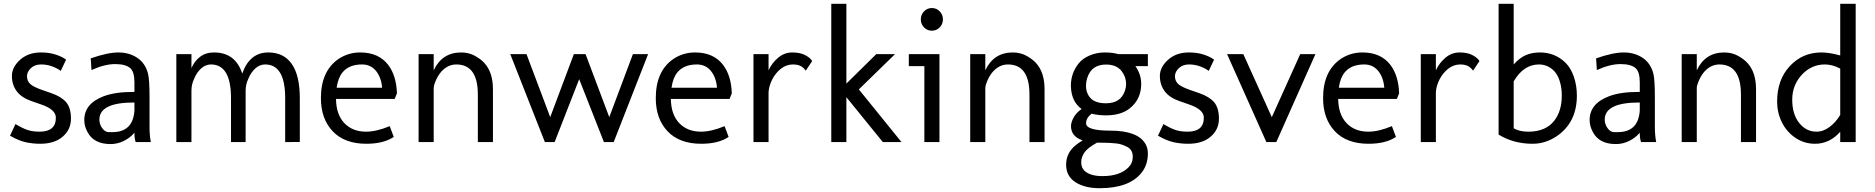

<svg xmlns="http://www.w3.org/2000/svg" viewBox="-20 -740 9765 1000"><path d="M186.5 -54.2Q271 -54.2 271 -127Q271 -170.9 190.4 -197.3L142.6 -213.9Q91.3 -231.9 66.7 -265.4Q42 -298.8 42 -344.5Q42 -390.1 84.5 -428.5Q127 -466.8 193.4 -466.8Q237.3 -466.8 271.5 -455.3Q305.7 -443.8 324.2 -429.2L296.4 -370.6Q281.2 -382.8 253.4 -393.6Q225.6 -404.3 193.6 -404.3Q161.6 -404.3 141.1 -385.3Q120.6 -366.2 120.6 -342.8Q120.6 -319.3 136.2 -303.7Q151.9 -288.1 199.2 -271.5L247.1 -254.9Q299.3 -236.8 324.7 -207.5Q349.6 -177.7 349.6 -121.6Q349.6 -65.4 306.6 -28.3Q263.7 8.8 189.5 8.8Q149.9 8.8 113.5 0.7Q77.1 -7.3 32.2 -33.2L60.5 -93.8Q98.1 -71.3 124.5 -62.7Q150.9 -54.2 186.5 -54.2Z M677.2 -206.1Q497.6 -206.1 497.6 -116.7Q497.6 -92.8 512.5 -72.3Q527.3 -51.8 546.4 -51.8H565.4Q672.9 -51.8 680.2 -164.6V-206.1ZM452.6 -436Q540.5 -466.8 596.7 -466.8Q652.8 -466.8 694.8 -439Q736.8 -411.1 751 -356.4Q758.8 -325.7 758.8 -231V-78.1Q758.8 -35.2 765.6 0H686.5Q680.2 -20 680.2 -45.4V-48.8Q668 -34.2 653.3 -23.4Q607.4 10.3 555.7 10.3Q468.8 10.3 436 -51.8Q418.9 -82.5 418.9 -114.7Q418.9 -200.2 519 -238.3Q579.1 -261.2 671.4 -261.2H680.2V-310.5Q680.2 -364.3 659.7 -383.8Q635.7 -406.2 580.1 -406.2Q524.4 -406.2 456.5 -375Z M1183.1 -229Q1183.1 -404.3 1078.6 -404.3Q1050.3 -404.3 1027.3 -383.3Q1004.4 -362.3 992.2 -332Q977.1 -301.3 977.1 -268.1V0H898.4V-458H977.1V-385.3Q992.2 -420.9 1021.7 -443.8Q1051.3 -466.8 1095.2 -466.8Q1205.6 -466.8 1241.7 -356.9Q1280.3 -466.8 1377.4 -466.8Q1458 -466.8 1499.8 -406.7Q1541.5 -346.7 1541.5 -229V-0.5L1465.3 0V-229Q1465.3 -404.3 1360.8 -404.3Q1332.5 -404.3 1309.6 -383.3Q1286.6 -362.3 1274.4 -332Q1259.3 -301.3 1259.3 -268.1V0H1183.1Z M1865.7 -404.3Q1797.9 -404.3 1764.2 -363.3Q1740.7 -335 1733.4 -283.2H1970.2Q1965.8 -336.4 1938.5 -370.6Q1910.6 -404.3 1865.7 -404.3ZM2030.8 -26.9Q1978 8.8 1888.2 8.8Q1774.4 8.8 1712.9 -56.2Q1651.4 -121.1 1651.4 -229Q1651.4 -369.6 1742.7 -432.6Q1793.5 -466.8 1856 -466.8Q1952.6 -466.8 2002.4 -401.4Q2044.4 -345.2 2047.4 -253.9L2035.6 -224.6H1730Q1731 -143.6 1773.4 -98.9Q1815.9 -54.2 1886.7 -54.2Q1940.4 -54.2 2009.8 -83Z M2468.8 -247.6Q2468.8 -404.3 2356.4 -404.3Q2327.6 -404.3 2303.7 -388.7Q2267.1 -365.2 2246.1 -311.5Q2238.8 -293 2238.8 -282.2V0H2160.2V-458H2238.8V-374Q2282.7 -466.8 2381.8 -466.8Q2421.9 -466.8 2453.9 -449Q2485.8 -431.2 2503.9 -410.6Q2547.4 -362.3 2547.4 -274.9V0H2468.8Z M3276.4 -458H3355.5L3176.3 0H3125.5L2996.6 -327.6L2868.7 0H2817.9L2637.7 -458H2722.2L2845.7 -129.9L2968.8 -458H3029.8L3153.3 -129.9Z M3609.9 -404.3Q3542 -404.3 3508.3 -363.3Q3484.9 -335 3477.5 -283.2H3714.4Q3710 -336.4 3682.6 -370.6Q3654.8 -404.3 3609.9 -404.3ZM3774.9 -26.9Q3722.2 8.8 3632.3 8.8Q3518.6 8.8 3457 -56.2Q3395.5 -121.1 3395.5 -229Q3395.5 -369.6 3486.8 -432.6Q3537.6 -466.8 3600.1 -466.8Q3696.8 -466.8 3746.6 -401.4Q3788.6 -345.2 3791.5 -253.9L3779.8 -224.6H3474.1Q3475.1 -143.6 3517.6 -98.9Q3560.1 -54.2 3630.9 -54.2Q3684.6 -54.2 3753.9 -83Z M3904.3 0V-458H3982.9V-374Q4000.5 -412.1 4033 -439.5Q4065.4 -466.8 4106.7 -466.8Q4147.9 -466.8 4174.6 -452.4Q4201.2 -438 4210 -421.9L4176.8 -372.1Q4169.9 -380.9 4163.6 -386.7Q4145.5 -404.3 4110.4 -404.3Q4075.2 -404.3 4046.9 -381.8Q4018.6 -358.9 4002 -326.2Q3985.4 -293.5 3982.9 -260.7V0Z M4388.2 0H4309.6V-720.2H4388.2V-304.7L4543.9 -458H4641.6L4453.1 -274.4L4675.3 0H4578.1L4388.2 -233.9Z M4873 -458V0H4794.4V-395.5H4713.4V-458ZM4792.7 -597.4Q4775.9 -614.7 4775.9 -639.2Q4775.9 -663.6 4792.7 -680.9Q4809.6 -698.2 4833.5 -698.2Q4857.4 -698.2 4874.3 -680.9Q4891.1 -663.6 4891.1 -639.2Q4891.1 -614.7 4874.3 -597.4Q4857.4 -580.1 4833.5 -580.1Q4809.6 -580.1 4792.7 -597.4Z M5341.8 -247.6Q5341.8 -404.3 5229.5 -404.3Q5200.7 -404.3 5176.8 -388.7Q5140.1 -365.2 5119.1 -311.5Q5111.8 -293 5111.8 -282.2V0H5033.2V-458H5111.8V-374Q5155.8 -466.8 5254.9 -466.8Q5294.9 -466.8 5326.9 -449Q5358.9 -431.2 5377 -410.6Q5420.4 -362.3 5420.4 -274.9V0H5341.8Z M5740.7 -403.8Q5663.6 -403.8 5642.1 -332Q5636.2 -313.5 5636.2 -293.9Q5636.2 -253.4 5661.1 -227.8Q5686 -202.1 5740.7 -202.1Q5817.9 -202.1 5839.4 -268.6Q5845.2 -285.6 5845.2 -302.7Q5845.2 -338.4 5822.3 -369.1Q5795.4 -403.8 5740.7 -403.8ZM5893.6 -395.5Q5923.8 -352.5 5923.8 -303.2Q5923.8 -223.1 5864.3 -175.8Q5818.8 -139.2 5740.7 -139.2Q5698.7 -139.2 5665.5 -147.9Q5636.7 -126 5636.7 -98.1Q5636.7 -59.6 5762.2 -59.6Q5906.7 -59.6 5946.3 10.3Q5958.5 31.7 5958.5 59.1Q5958.5 119.1 5924.8 160.6Q5860.4 240.2 5707.5 240.2Q5629.9 240.2 5581.3 209Q5532.7 177.7 5532.7 117.7Q5532.7 56.6 5582.5 16.1Q5597.2 4.4 5618.7 -8.8Q5558.1 -29.3 5558.1 -83Q5558.1 -103 5571.8 -127.9Q5585.4 -152.8 5613.3 -172.4Q5559.1 -211.4 5557.6 -292V-294.9Q5557.6 -357.9 5597.2 -408.7Q5617.7 -435.1 5654.8 -450.9Q5691.9 -466.8 5733.6 -466.8Q5775.4 -466.8 5805.2 -458H5958.5V-395.5ZM5693.8 2.9Q5646.5 29.3 5630.4 51.3Q5611.3 76.7 5611.3 105Q5611.3 133.3 5628.4 149.4Q5657.7 177.2 5722.2 177.2Q5811 177.2 5856 133.3Q5879.9 109.9 5879.9 76.2Q5879.9 41.5 5852.5 25.9Q5823.2 10.3 5795.9 7.3Q5758.8 3.4 5731.7 3.4Q5704.6 3.4 5693.8 2.9Z M6165.5 -54.2Q6250 -54.2 6250 -127Q6250 -170.9 6169.4 -197.3L6121.6 -213.9Q6070.3 -231.9 6045.7 -265.4Q6021 -298.8 6021 -344.5Q6021 -390.1 6063.5 -428.5Q6106 -466.8 6172.4 -466.8Q6216.3 -466.8 6250.5 -455.3Q6284.7 -443.8 6303.2 -429.2L6275.4 -370.6Q6260.3 -382.8 6232.4 -393.6Q6204.6 -404.3 6172.6 -404.3Q6140.6 -404.3 6120.1 -385.3Q6099.6 -366.2 6099.6 -342.8Q6099.6 -319.3 6115.2 -303.7Q6130.9 -288.1 6178.2 -271.5L6226.1 -254.9Q6278.3 -236.8 6303.7 -207.5Q6328.6 -177.7 6328.6 -121.6Q6328.6 -65.4 6285.6 -28.3Q6242.7 8.8 6168.5 8.8Q6128.9 8.8 6092.5 0.7Q6056.2 -7.3 6011.2 -33.2L6039.6 -93.8Q6077.1 -71.3 6103.5 -62.7Q6129.9 -54.2 6165.5 -54.2Z M6752 -458H6831.1L6627.4 0H6575.7L6371.1 -458H6455.6L6604 -129.9Z M7085.4 -404.3Q7017.6 -404.3 6983.9 -363.3Q6960.4 -335 6953.1 -283.2H7189.9Q7185.5 -336.4 7158.2 -370.6Q7130.4 -404.3 7085.4 -404.3ZM7250.5 -26.9Q7197.8 8.8 7107.9 8.8Q6994.1 8.8 6932.6 -56.2Q6871.1 -121.1 6871.1 -229Q6871.1 -369.6 6962.4 -432.6Q7013.2 -466.8 7075.7 -466.8Q7172.4 -466.8 7222.2 -401.4Q7264.2 -345.2 7267.1 -253.9L7255.4 -224.6H6949.7Q6950.7 -143.6 6993.2 -98.9Q7035.6 -54.2 7106.4 -54.2Q7160.2 -54.2 7229.5 -83Z M7379.9 0V-458H7458.5V-374Q7476.1 -412.1 7508.5 -439.5Q7541 -466.8 7582.3 -466.8Q7623.5 -466.8 7650.1 -452.4Q7676.8 -438 7685.5 -421.9L7652.3 -372.1Q7645.5 -380.9 7639.2 -386.7Q7621.1 -404.3 7585.9 -404.3Q7550.8 -404.3 7522.5 -381.8Q7494.1 -358.9 7477.5 -326.2Q7460.9 -293.5 7458.5 -260.7V0Z M7995.1 -404.3Q7915.5 -404.3 7863.8 -316.4V-72.3Q7892.1 -54.2 7939.5 -54.2Q8067.4 -54.2 8104 -167.5Q8114.3 -200.7 8114.3 -242.4Q8114.3 -284.2 8103.5 -317.4Q8085.9 -375 8037.6 -396Q8017.6 -404.3 7995.1 -404.3ZM8000 -466.8Q8079.1 -466.8 8133.8 -413.1Q8161.1 -386.2 8177 -340.6Q8192.9 -294.9 8192.9 -242.2Q8192.9 -103 8088.9 -31.2Q8029.8 8.8 7961.9 8.8Q7862.8 8.8 7785.2 -39.1V-720.2H7863.8V-404.3Q7895.5 -439.9 7928.2 -453.4Q7960.9 -466.8 8000 -466.8Z M8517.6 -206.1Q8337.9 -206.1 8337.9 -116.7Q8337.9 -92.8 8352.8 -72.3Q8367.7 -51.8 8386.7 -51.8H8405.8Q8513.2 -51.8 8520.5 -164.6V-206.1ZM8293 -436Q8380.9 -466.8 8437 -466.8Q8493.2 -466.8 8535.2 -439Q8577.1 -411.1 8591.3 -356.4Q8599.1 -325.7 8599.1 -231V-78.1Q8599.1 -35.2 8606 0H8526.9Q8520.5 -20 8520.5 -45.4V-48.8Q8508.3 -34.2 8493.7 -23.4Q8447.8 10.3 8396 10.3Q8309.1 10.3 8276.4 -51.8Q8259.3 -82.5 8259.3 -114.7Q8259.3 -200.2 8359.4 -238.3Q8419.4 -261.2 8511.7 -261.2H8520.5V-310.5Q8520.5 -364.3 8500 -383.8Q8476.1 -406.2 8420.4 -406.2Q8364.7 -406.2 8296.9 -375Z M9047.4 -247.6Q9047.4 -404.3 8935.1 -404.3Q8906.2 -404.3 8882.3 -388.7Q8845.7 -365.2 8824.7 -311.5Q8817.4 -293 8817.4 -282.2V0H8738.8V-458H8817.4V-374Q8861.3 -466.8 8960.4 -466.8Q9000.5 -466.8 9032.5 -449Q9064.5 -431.2 9082.5 -410.6Q9126 -362.3 9126 -274.9V0H9047.4Z M9433.1 8.8Q9376.5 8.8 9330.6 -22.5Q9284.7 -53.7 9260.3 -103.8Q9235.8 -153.8 9235.8 -210.9Q9235.8 -324.7 9302 -395.8Q9368.2 -466.8 9466.3 -466.8Q9507.3 -466.8 9564.5 -451.2V-720.2H9645V0H9564.5V-53.7Q9509.3 8.8 9433.1 8.8ZM9564.5 -382.8Q9523.9 -404.3 9484.4 -404.3Q9416 -404.3 9366.2 -352.5Q9314.5 -297.4 9314.5 -221.2Q9314.5 -145 9350.8 -99.6Q9387.2 -54.2 9440.4 -54.2Q9476.6 -54.2 9509.3 -78.9Q9542 -103.5 9564.5 -141.6Z"/></svg>

Font: Molengo
Style: Regular
Weight: 400
Designer: moyogo
Foundry: moyogo
Version: Version 0.11; ttfautohint (v0.8) -G 32 -r 16 -x